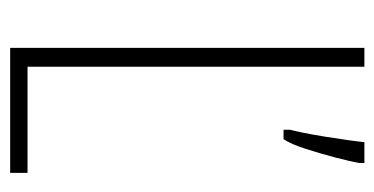

<svg xmlns="http://www.w3.org/2000/svg" viewBox="-204 -550 754 387"><g transform="rotate(90 173.5 -357.0)"><path d="M77 0V-714H115V-35H329V0ZM309 -704Q306 -686 298 -655.5Q290 -625 280.5 -595.5Q271 -566 261 -551H242V-564Q244 -571 248 -590.5Q252 -610 256 -635Q260 -660 263 -681.5Q266 -703 267 -714H309Z"/></g></svg>

Font: Noto Sans Malayalam ExtraCondensed ExtraLight
Style: Regular
Weight: 200
Width: 2
Designer: Jelle Bosma - Monotype Design Team
Foundry: Monotype Imaging Inc.
Version: Version 2.104; ttfautohint (v1.8.4.7-5d5b)